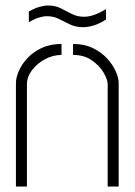

<svg xmlns="http://www.w3.org/2000/svg" viewBox="-20 -679 490 699"><path d="M282 -580Q256 -580 235 -590Q214 -600 194.5 -610Q175 -620 151 -620Q138 -620 121.5 -615Q105 -610 85 -598V-637Q106 -649 123.5 -654Q141 -659 155 -659Q181 -659 201 -649Q221 -639 241 -628.5Q261 -618 286 -618Q303 -618 322 -624.5Q341 -631 366 -646V-608Q341 -592 320 -586Q299 -580 282 -580ZM38 -377Q38 -396 48.5 -420.5Q59 -445 80 -467.5Q101 -490 132 -504.5Q163 -519 204 -519V-479Q173 -479 144 -463.5Q115 -448 96.5 -423.5Q78 -399 78 -372V0H38ZM372 -372Q372 -389 357.5 -414Q343 -439 315 -459Q287 -479 246 -479V-519Q287 -519 318 -504Q349 -489 370 -466Q391 -443 401.5 -419Q412 -395 412 -377V0H372Z"/></svg>

Font: Stick No Bills ExtraLight
Style: Regular
Weight: 200
Designer: Kosala Senevirathne, Siva Puranthara, Lasantha Premarathna, Tharique Azeez
Foundry: mooniak
Version: Version 2.000